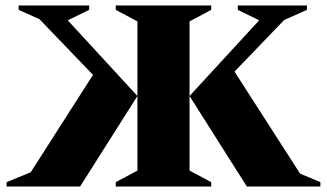

<svg xmlns="http://www.w3.org/2000/svg" viewBox="-20 -680 1192 700"><path d="M402 0V-16L481 -58V-602L402 -644V-660H750V-644L671 -602V-58L750 -16V0ZM671 -330 925 -606 847 -644V-660H1099V-644L1016 -607L835 -419L1074 -47L1148 -16V0H880ZM481 -330 272 0H4V-16L92 -52L319 -407L124 -610L48 -644V-660H305V-644L227 -606Z"/></svg>

Font: Spectral SC ExtraBold
Style: Regular
Weight: 800
Designer: Jean-Baptiste Levee
Foundry: Production Type
Version: Version 2.001